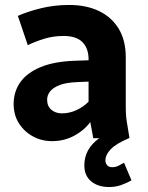

<svg xmlns="http://www.w3.org/2000/svg" viewBox="-20 -557 597 774"><path d="M35 -138Q35 -187 61.5 -225Q88 -263 142.5 -286Q197 -309 280 -312L337 -314V-318Q337 -362 312.5 -387Q288 -412 236 -412Q194 -412 157.5 -400.5Q121 -389 92 -375L52 -493Q90 -510 144 -523.5Q198 -537 259 -537Q327 -537 378 -513Q429 -489 458 -442Q487 -395 487 -326V-125Q487 -104 488.5 -87.5Q490 -71 494 -49L502 0H356L344 -65Q319 -31 278.5 -9.5Q238 12 190 12Q148 12 113 -7Q78 -26 56.5 -59.5Q35 -93 35 -138ZM170 -155Q170 -129 187 -114.5Q204 -100 230 -100Q259 -100 287 -112.5Q315 -125 337 -147V-228L290 -226Q245 -224 219 -213.5Q193 -203 181.5 -188Q170 -173 170 -155ZM320 110Q320 76 335 49Q350 22 380 0H500Q448 22 426.5 44.5Q405 67 405 90Q405 101 412 109Q419 117 432 117Q446 117 457 111.5Q468 106 480 99L510 170Q491 181 468.5 189Q446 197 420 197Q375 197 347.5 174Q320 151 320 110Z"/></svg>

Font: Radio Canada
Style: Regular
Weight: 400
Designer: Charles Daoud, Etienne Aubert Bonn, Alexandre Saumier Demers, Jacques Le Bailly
Foundry: Radio-Canada
Version: Version 2.104;gftools[0.9.28.dev5+ged2979d]